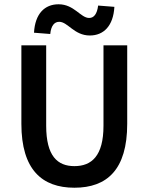

<svg xmlns="http://www.w3.org/2000/svg" viewBox="-20 -866 695 898"><path d="M80 -654V-287C80 -72 177 12 328 12C480 12 575 -72 575 -287V-654H464V-278C464 -136 408 -89 328 -89C249 -89 196 -136 196 -278V-654ZM139 -713 215 -707C219 -747 235 -764 257 -764C297 -764 327 -700 400 -700C465 -700 510 -745 515 -834L439 -840C434 -800 419 -782 397 -782C357 -782 327 -846 254 -846C189 -846 144 -802 139 -713Z"/></svg>

Font: DAIFUKU Sans Semibold
Style: Regular
Weight: 600
Designer: Original font ‘Source Sans 3’ : Paul D. Hunt
Foundry: Daifuku
Version: Version 1.000